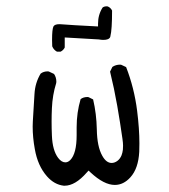

<svg xmlns="http://www.w3.org/2000/svg" viewBox="-20 -610 540 614"><path d="M173.8 -444.8Q182.6 -449.2 187 -458V-481.4V-490.2L295.9 -483.9Q304.2 -482.4 310.5 -482.4Q328.6 -482.4 332.5 -491.7Q333 -492.7 333 -494.1Q338.4 -515.1 338.4 -576.2Q334 -585.4 324.7 -589.4Q322.8 -589.8 321.3 -589.8Q313 -589.8 308.1 -585.9Q293.5 -563 293.5 -534.2V-525.4Q206.5 -529.8 178.2 -532.2Q173.8 -532.7 170.4 -532.7Q154.8 -532.7 150.9 -525.4Q146.5 -516.1 146.5 -482.4Q146.5 -472.7 147 -461.9Q151.4 -450.7 162.1 -444.8ZM225.1 -203.1V-177.7Q225.1 -118.7 204.6 -98.1Q197.3 -90.8 189 -90.8Q176.8 -90.8 166 -105Q147.9 -128.9 146 -176.3Q145 -199.2 145 -220.9Q145 -242.7 146 -264.2Q147.9 -306.6 159.7 -344.2Q160.2 -346.7 160.2 -348.6Q160.2 -362.8 152.8 -373.5L136.2 -381.3Q134.3 -381.8 132.8 -381.8Q119.1 -381.8 109.9 -374.5Q92.3 -345.2 90.3 -309.6Q88.4 -273.9 86.4 -245.4Q84.5 -216.8 84.5 -205.1Q84.5 -170.4 91.3 -133.3Q100.6 -79.6 130.4 -45.9Q153.8 -19.5 184.1 -16.1Q185.5 -16.1 186.5 -16.1Q220.7 -16.1 257.3 -58.1L263.2 -64.5L269.5 -58.6Q312.5 -18.6 347.2 -18.6Q375 -18.6 397 -43Q422.4 -70.8 425.3 -124.5Q425.8 -137.2 425.8 -151.4Q425.8 -197.8 418.5 -255.9Q409.2 -329.1 383.3 -395.5L367.7 -402.8Q365.7 -403.3 364.3 -403.3Q350.1 -403.3 339.4 -396L332 -380.9Q345.2 -327.1 355 -271.2Q364.7 -215.3 371.6 -166Q373.5 -152.8 373.5 -144.5Q373.5 -136.2 373 -131.3Q372.6 -126.5 371.3 -121.8Q370.1 -117.2 368.7 -113.3Q363.8 -101.6 355 -95.2Q346.2 -88.9 336.9 -88.9Q319.8 -88.9 307.1 -111.8Q290.5 -141.1 289.6 -196.3Q288.6 -246.1 277.8 -292L263.2 -299.3Q261.2 -299.8 259.8 -299.8Q246.6 -299.8 237.8 -293Q225.1 -250 225.1 -203.1Z"/></svg>

Font: NaikaiFont
Style: Light
Weight: 300
Version: Version 1.89